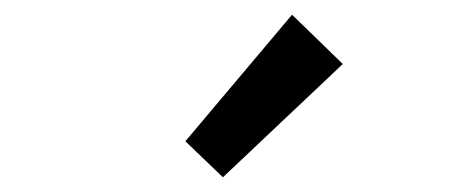

<svg xmlns="http://www.w3.org/2000/svg" viewBox="-20 -807 640 261"><path d="M283 -566 232 -615 377 -787 446 -720Z"/></svg>

Font: Source Code Pro ExtraLight Medium
Style: Regular
Weight: 500
Monospace: yes
Version: Version 1.018;hotconv 1.0.116;makeotfexe 2.5.65601